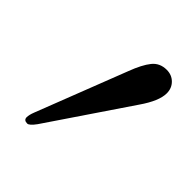

<svg xmlns="http://www.w3.org/2000/svg" viewBox="-100 -829 406 406"><g transform="rotate(45 102.5 -626.5)"><path d="M31.2 -491.2Q31.2 -498 35.6 -509.3L114.3 -711.9Q125.5 -741.7 137.5 -756.6Q149.4 -771.5 169.9 -771.5Q185.1 -771.5 195.1 -761.5Q205.1 -751.5 205.1 -736.3Q205.1 -713.4 180.7 -678.2L58.1 -497.1Q47.4 -482.4 41.5 -482.4Q31.2 -482.4 31.2 -491.2Z"/></g></svg>

Font: Theano Old Style
Style: Regular
Weight: 400
Designer: Alexey Kryukov
Version: Version 2.00